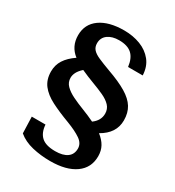

<svg xmlns="http://www.w3.org/2000/svg" viewBox="-193 -765 950 1042"><g transform="rotate(30 281.5 -244.5)"><path d="M282.2 163.1Q223.1 163.1 169.7 150.4Q116.2 137.7 79.6 106.9L76.2 3.9H162.1Q165.5 53.2 192.9 78.1Q220.2 103 279.3 103Q327.6 103 353.8 84.2Q379.9 65.4 379.9 29.3Q379.9 -2.9 348.4 -24.7Q316.9 -46.4 262.2 -67.4Q193.8 -92.8 144.8 -117.9Q95.7 -143.1 69.8 -177Q43.9 -210.9 43.9 -261.2Q43.9 -301.8 64.5 -333.7Q85 -365.7 126.5 -394Q72.8 -435.1 72.8 -504.9Q72.8 -574.2 127.4 -613.3Q182.1 -652.3 277.8 -652.3Q333 -652.3 379.4 -634.5Q425.8 -616.7 454.6 -580.8Q483.4 -544.9 485.8 -490.7H394Q387.7 -543 360.4 -567.6Q333 -592.3 280.3 -592.3Q236.8 -592.3 210.2 -572.8Q183.6 -553.2 183.6 -518.6Q183.6 -495.1 197 -480Q210.4 -464.8 238.8 -452.4Q267.1 -439.9 312 -423.3Q387.7 -396.5 433.1 -369.1Q478.5 -341.8 499 -308.3Q519.5 -274.9 519.5 -228Q519.5 -147 437 -100.6Q466.8 -77.6 481.4 -51Q496.1 -24.4 496.1 10.3Q496.1 82.5 439.5 122.8Q382.8 163.1 282.2 163.1ZM373 -136.2Q413.1 -165.5 413.1 -208.5Q413.1 -237.8 394.5 -257.6Q376 -277.3 344.2 -292Q312.5 -306.6 272.9 -321.3Q233.4 -335.9 191.4 -355Q170.4 -335.9 161.6 -318.6Q152.8 -301.3 152.8 -284.2Q152.8 -255.9 172.9 -235.8Q192.9 -215.8 225.3 -200Q257.8 -184.1 296.6 -169.2Q335.4 -154.3 373 -136.2Z"/></g></svg>

Font: Kameron
Style: Bold
Weight: 700
Designer: Vernon Adams
Foundry: Vernon Adams
Version: Version 1.100